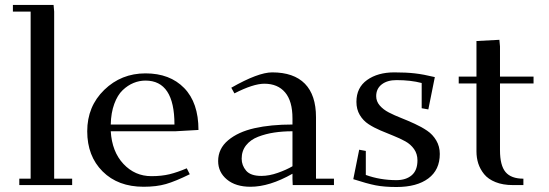

<svg xmlns="http://www.w3.org/2000/svg" viewBox="-20 -749 2221 777"><path d="M32.2 -702.1V-729H196.8L199.2 -702.1V-25.9H272V0H58.1V-25.9H104V-702.1Z M568.8 -452.1Q667.5 -452.1 725.3 -392.8Q783.2 -333.5 783.2 -223.1L689.9 -217.8H428.2Q433.1 -135.3 479.5 -85.7Q525.9 -36.1 592.8 -36.1Q633.8 -36.1 666 -43.9Q698.2 -51.8 735.8 -67.9L748 -43.9Q689.5 -15.1 651.4 -4.2Q613.3 6.8 561 6.8Q457.5 6.8 395.3 -55.2Q333 -117.2 333 -217.8Q333 -318.4 401.9 -385.3Q470.7 -452.1 568.8 -452.1ZM428.2 -245.1H686Q686 -422.9 568.8 -422.9Q543.9 -422.9 520.5 -413.3Q497.1 -403.8 476.3 -384Q455.6 -364.3 442.4 -328.4Q429.2 -292.5 428.2 -245.1Z M862.8 -97.2Q862.8 -147.5 903.3 -181.4Q943.8 -215.3 1009.8 -230.2Q1075.7 -245.1 1163.6 -245.1V-270Q1163.6 -339.8 1133.8 -375Q1104 -410.2 1049.8 -410.2Q1004.9 -410.2 928.7 -371.1L916 -394Q1024.9 -456.1 1081.5 -456.1Q1168.9 -456.1 1213.9 -410.2Q1258.8 -364.3 1258.8 -274.9V-25.9H1331.5V0H1164.6L1163.6 -23.9V-45.9Q1070.8 6.8 993.7 6.8Q933.6 6.8 898.2 -22.7Q862.8 -52.2 862.8 -97.2ZM958 -106.9Q958 -79.6 976.1 -58.3Q994.1 -37.1 1037.6 -37.1Q1069.3 -37.1 1104.5 -49.6Q1139.6 -62 1163.6 -76.2V-217.8Q1124 -217.8 1089.8 -212.6Q1055.7 -207.5 1024.7 -195.6Q993.7 -183.6 975.8 -160.9Q958 -138.2 958 -106.9Z M1409.7 -23.9 1433.6 -143.1 1460.4 -138.2V-41Q1518.6 -20 1584.5 -20Q1623 -20 1646.2 -39.8Q1669.4 -59.6 1669.4 -100.1Q1669.4 -126 1655.8 -145.5Q1642.1 -165 1620.4 -177Q1598.6 -189 1572.3 -199.5Q1545.9 -210 1519.5 -221.2Q1493.2 -232.4 1471.4 -246.6Q1449.7 -260.7 1436 -283.7Q1422.4 -306.6 1422.4 -336.9Q1422.4 -394.5 1465.6 -425.3Q1508.8 -456.1 1575.7 -456.1Q1624 -456.1 1658.7 -452.1Q1693.4 -448.2 1739.7 -437L1713.4 -306.2L1686.5 -311V-413.1Q1642.1 -424.8 1584.5 -424.8Q1547.4 -424.8 1524.9 -407.5Q1502.4 -390.1 1502.4 -359.9Q1502.4 -338.9 1516.6 -322.3Q1530.8 -305.7 1553.5 -293.9Q1576.2 -282.2 1603.5 -271.5Q1630.9 -260.7 1658.4 -248Q1686 -235.4 1708.7 -220Q1731.4 -204.6 1745.6 -180.4Q1759.8 -156.2 1759.8 -126Q1759.8 -61.5 1713.4 -26.9Q1667 7.8 1584.5 7.8Q1535.2 7.8 1500.2 1Q1465.3 -5.9 1409.7 -23.9Z M1836.4 -411.1V-439H1908.2V-583L2001 -587.9L2003.4 -561V-439H2139.2V-411.1H2003.4V-141.1Q2003.4 -79.6 2025.9 -52.7Q2048.3 -25.9 2098.1 -25.9V0H2056.2Q2015.1 0 1985.4 -12Q1955.6 -23.9 1939.2 -44.2Q1922.9 -64.5 1915.5 -87.4Q1908.2 -110.4 1908.2 -136.2V-411.1Z"/></svg>

Font: Dehuti
Style: Bold
Weight: 700
Version: Version 1.2